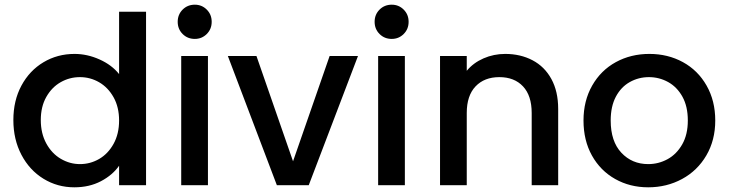

<svg xmlns="http://www.w3.org/2000/svg" viewBox="-20 -790 3109 819"><path d="M37 -278Q37 -361 71.5 -425Q106 -489 165.5 -524.5Q225 -560 298 -560Q352 -560 404.5 -536.5Q457 -513 488 -474V-740H603V0H488V-83Q460 -43 410.5 -17Q361 9 297 9Q225 9 165.5 -27.5Q106 -64 71.5 -129.5Q37 -195 37 -278ZM488 -276Q488 -333 464.5 -375Q441 -417 403 -439Q365 -461 321 -461Q277 -461 239 -439.5Q201 -418 177.5 -376.5Q154 -335 154 -278Q154 -221 177.5 -178Q201 -135 239.5 -112.5Q278 -90 321 -90Q365 -90 403 -112Q441 -134 464.5 -176.5Q488 -219 488 -276Z M811 -624Q780 -624 759 -645Q738 -666 738 -697Q738 -728 759 -749Q780 -770 811 -770Q841 -770 862 -749Q883 -728 883 -697Q883 -666 862 -645Q841 -624 811 -624ZM867 -551V0H753V-551Z M1230 -102 1386 -551H1507L1297 0H1161L952 -551H1074Z M1651 -624Q1620 -624 1599 -645Q1578 -666 1578 -697Q1578 -728 1599 -749Q1620 -770 1651 -770Q1681 -770 1702 -749Q1723 -728 1723 -697Q1723 -666 1702 -645Q1681 -624 1651 -624ZM1707 -551V0H1593V-551Z M2135 -560Q2200 -560 2251.5 -533Q2303 -506 2332 -453Q2361 -400 2361 -325V0H2248V-308Q2248 -382 2211 -421.5Q2174 -461 2110 -461Q2046 -461 2008.5 -421.5Q1971 -382 1971 -308V0H1857V-551H1971V-488Q1999 -522 2042.5 -541Q2086 -560 2135 -560Z M2745 9Q2667 9 2604 -26.5Q2541 -62 2505 -126.5Q2469 -191 2469 -276Q2469 -360 2506 -425Q2543 -490 2607 -525Q2671 -560 2750 -560Q2829 -560 2893 -525Q2957 -490 2994 -425Q3031 -360 3031 -276Q3031 -192 2993 -127Q2955 -62 2889.5 -26.5Q2824 9 2745 9ZM2745 -90Q2789 -90 2827.5 -111Q2866 -132 2890 -174Q2914 -216 2914 -276Q2914 -336 2891 -377.5Q2868 -419 2830 -440Q2792 -461 2748 -461Q2704 -461 2666.5 -440Q2629 -419 2607 -377.5Q2585 -336 2585 -276Q2585 -187 2630.5 -138.5Q2676 -90 2745 -90Z"/></svg>

Font: A Bank Premium Med
Style: Regular
Weight: 500
Designer: Ninad Kale (Devanagari), Jonny Pinhorn (Latin), Htun Naung (Myanmar)
Foundry: Indian Type Foundry
Version: 4.004